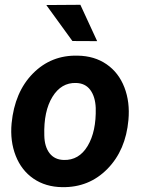

<svg xmlns="http://www.w3.org/2000/svg" viewBox="-20 -770 593 800"><path d="M303.7 -538.1Q373.5 -537.1 424.1 -502.2Q474.6 -467.3 498.3 -406Q522 -344.7 515.1 -270Q503.9 -144 427.5 -66.2Q351.1 11.7 238.8 9.8Q169.9 8.8 119.6 -25.6Q69.3 -60.1 45.4 -121.1Q21.5 -182.1 28.3 -255.9Q41 -386.7 117.2 -463.9Q193.4 -541 303.7 -538.1ZM164.6 -205.6Q165.5 -158.7 186.5 -131.6Q207.5 -104.5 245.6 -103.5Q309.1 -101.6 345.2 -161.9Q381.3 -222.2 378.9 -320.3Q377 -367.2 356.2 -395.3Q335.4 -423.3 296.9 -424.3Q235.4 -426.3 198.5 -366.5Q161.6 -306.6 164.6 -205.6ZM384.8 -598.6 281.7 -599.1 172.9 -749 314.9 -750Z"/></svg>

Font: RobotoInd
Style: Bold Italic
Weight: 700
Italic angle: -12°
Designer: Google
Version: Version 2.001150; 2014